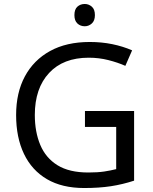

<svg xmlns="http://www.w3.org/2000/svg" viewBox="-20 -935 768 965"><path d="M407 -377H654V-27Q596 -8 537 1Q478 10 403 10Q292 10 216 -34.5Q140 -79 100.5 -161.5Q61 -244 61 -357Q61 -469 105 -551Q149 -633 231.5 -678.5Q314 -724 431 -724Q491 -724 544.5 -713Q598 -702 644 -682L610 -604Q572 -621 524.5 -633Q477 -645 426 -645Q298 -645 226.5 -568Q155 -491 155 -357Q155 -272 182.5 -206.5Q210 -141 269 -104.5Q328 -68 424 -68Q471 -68 504 -73Q537 -78 564 -85V-297H407ZM406 -915Q426 -915 441.5 -901.5Q457 -888 457 -859Q457 -831 441.5 -817Q426 -803 406 -803Q384 -803 369 -817Q354 -831 354 -859Q354 -888 369 -901.5Q384 -915 406 -915Z"/></svg>

Font: Noto Sans Batak
Style: Regular
Weight: 400
Designer: Monotype Design Team
Foundry: Monotype Imaging Inc.
Version: Version 2.002; ttfautohint (v1.8.4.7-5d5b)